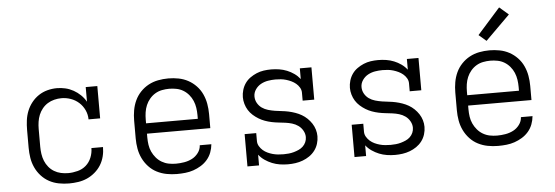

<svg xmlns="http://www.w3.org/2000/svg" viewBox="-50 -913 3099 1072"><g transform="rotate(-5 1500.0 -377.0)"><path d="M298 8Q269 8 240.5 2.5Q212 -3 187 -16.5Q162 -30 142.5 -51.5Q123 -73 111 -99Q99 -125 94.5 -153Q90 -181 90 -210V-310Q90 -337 93.5 -364Q97 -391 107 -416Q117 -441 134 -462.5Q151 -484 173.5 -499Q196 -514 222.5 -521Q249 -528 276 -528Q300 -528 323.5 -522.5Q347 -517 368.5 -505Q390 -493 407.5 -476Q425 -459 437 -438V-520H502V-339H437Q437 -366 425.5 -391Q414 -416 394 -434Q374 -452 348.5 -461Q323 -470 296 -470Q276 -470 256 -465Q236 -460 219 -449.5Q202 -439 189 -423Q176 -407 168.5 -388.5Q161 -370 158 -350Q155 -330 155 -310V-210Q155 -190 158 -169.5Q161 -149 168.5 -130.5Q176 -112 189 -96Q202 -80 219.5 -69.5Q237 -59 257 -54.5Q277 -50 298 -50Q324 -50 351 -57Q378 -64 398 -81.5Q418 -99 428.5 -125Q439 -151 439 -178H504Q504 -151 497.5 -125.5Q491 -100 477.5 -78Q464 -56 443.5 -38.5Q423 -21 399.5 -10.5Q376 0 350 4Q324 8 298 8Z M902 8Q873 8 844.5 2.5Q816 -3 790.5 -16Q765 -29 745 -50.5Q725 -72 712.5 -98Q700 -124 695 -152.5Q690 -181 690 -210V-310Q690 -339 695 -367.5Q700 -396 712 -422Q724 -448 744 -469Q764 -490 789 -503.5Q814 -517 842.5 -522.5Q871 -528 900 -528Q929 -528 957.5 -522.5Q986 -517 1011 -503.5Q1036 -490 1056 -469Q1076 -448 1088 -422Q1100 -396 1105 -367.5Q1110 -339 1110 -310V-231H755V-210Q755 -189 758 -168.5Q761 -148 769.5 -129.5Q778 -111 791.5 -95Q805 -79 823 -68.5Q841 -58 861 -54Q881 -50 902 -50Q925 -50 948.5 -54Q972 -58 992.5 -68.5Q1013 -79 1027.5 -98.5Q1042 -118 1043 -141H1108Q1106 -118 1097.5 -95.5Q1089 -73 1073.5 -55Q1058 -37 1037.5 -24.5Q1017 -12 995 -4.5Q973 3 949.5 5.5Q926 8 902 8ZM755 -289H1045V-310Q1045 -330 1042 -350.5Q1039 -371 1031 -390Q1023 -409 1009.5 -425Q996 -441 978.5 -451.5Q961 -462 940.5 -466Q920 -470 900 -470Q880 -470 859.5 -466Q839 -462 821.5 -451.5Q804 -441 790.5 -425Q777 -409 769 -390Q761 -371 758 -350.5Q755 -330 755 -310Z M1525 8Q1502 8 1479.5 4.5Q1457 1 1436 -7.5Q1415 -16 1396 -29Q1377 -42 1363 -60V0H1298V-181H1363V-136Q1363 -121 1371 -107.5Q1379 -94 1390.5 -84Q1402 -74 1416 -67.5Q1430 -61 1444.5 -57Q1459 -53 1474.5 -51.5Q1490 -50 1505 -50Q1519 -50 1534 -51.5Q1549 -53 1563 -57Q1577 -61 1590.5 -67Q1604 -73 1614.5 -83Q1625 -93 1631 -106.5Q1637 -120 1637 -135Q1637 -154 1627 -171.5Q1617 -189 1601.5 -200Q1586 -211 1567.5 -216.5Q1549 -222 1530 -224.5Q1511 -227 1492 -229Q1473 -231 1454 -235Q1435 -239 1417 -245.5Q1399 -252 1382.5 -262Q1366 -272 1351.5 -285Q1337 -298 1327 -314Q1317 -330 1311.5 -349Q1306 -368 1306 -387Q1306 -407 1312 -427.5Q1318 -448 1330 -465Q1342 -482 1359 -494Q1376 -506 1395 -514Q1414 -522 1434.5 -525Q1455 -528 1476 -528Q1499 -528 1521.5 -524.5Q1544 -521 1565 -512.5Q1586 -504 1604.5 -491Q1623 -478 1637 -460V-520H1702V-339H1637V-384Q1637 -399 1629 -412.5Q1621 -426 1609.5 -435.5Q1598 -445 1584.5 -451.5Q1571 -458 1556 -462.5Q1541 -467 1526 -468.5Q1511 -470 1496 -470Q1475 -470 1454 -466.5Q1433 -463 1414.5 -453Q1396 -443 1383.5 -425Q1371 -407 1371 -386Q1371 -366 1380.5 -349Q1390 -332 1405.5 -321Q1421 -310 1440 -304.5Q1459 -299 1478 -296Q1497 -293 1516 -291Q1535 -289 1553.5 -285Q1572 -281 1590.5 -274.5Q1609 -268 1625.5 -258.5Q1642 -249 1656 -235.5Q1670 -222 1680.5 -206Q1691 -190 1696.5 -171.5Q1702 -153 1702 -134Q1702 -113 1695.5 -92Q1689 -71 1676 -54Q1663 -37 1645.5 -25Q1628 -13 1608 -5.5Q1588 2 1567 5Q1546 8 1525 8Z M2125 8Q2102 8 2079.5 4.5Q2057 1 2036 -7.5Q2015 -16 1996 -29Q1977 -42 1963 -60V0H1898V-181H1963V-136Q1963 -121 1971 -107.5Q1979 -94 1990.5 -84Q2002 -74 2016 -67.5Q2030 -61 2044.5 -57Q2059 -53 2074.5 -51.5Q2090 -50 2105 -50Q2119 -50 2134 -51.5Q2149 -53 2163 -57Q2177 -61 2190.5 -67Q2204 -73 2214.5 -83Q2225 -93 2231 -106.5Q2237 -120 2237 -135Q2237 -154 2227 -171.5Q2217 -189 2201.5 -200Q2186 -211 2167.5 -216.5Q2149 -222 2130 -224.5Q2111 -227 2092 -229Q2073 -231 2054 -235Q2035 -239 2017 -245.5Q1999 -252 1982.5 -262Q1966 -272 1951.5 -285Q1937 -298 1927 -314Q1917 -330 1911.5 -349Q1906 -368 1906 -387Q1906 -407 1912 -427.5Q1918 -448 1930 -465Q1942 -482 1959 -494Q1976 -506 1995 -514Q2014 -522 2034.5 -525Q2055 -528 2076 -528Q2099 -528 2121.5 -524.5Q2144 -521 2165 -512.5Q2186 -504 2204.5 -491Q2223 -478 2237 -460V-520H2302V-339H2237V-384Q2237 -399 2229 -412.5Q2221 -426 2209.5 -435.5Q2198 -445 2184.5 -451.5Q2171 -458 2156 -462.5Q2141 -467 2126 -468.5Q2111 -470 2096 -470Q2075 -470 2054 -466.5Q2033 -463 2014.5 -453Q1996 -443 1983.5 -425Q1971 -407 1971 -386Q1971 -366 1980.5 -349Q1990 -332 2005.5 -321Q2021 -310 2040 -304.5Q2059 -299 2078 -296Q2097 -293 2116 -291Q2135 -289 2153.5 -285Q2172 -281 2190.5 -274.5Q2209 -268 2225.5 -258.5Q2242 -249 2256 -235.5Q2270 -222 2280.5 -206Q2291 -190 2296.5 -171.5Q2302 -153 2302 -134Q2302 -113 2295.5 -92Q2289 -71 2276 -54Q2263 -37 2245.5 -25Q2228 -13 2208 -5.5Q2188 2 2167 5Q2146 8 2125 8Z M2702 8Q2673 8 2644.5 2.5Q2616 -3 2590.5 -16Q2565 -29 2545 -50.5Q2525 -72 2512.5 -98Q2500 -124 2495 -152.5Q2490 -181 2490 -210V-310Q2490 -339 2495 -367.5Q2500 -396 2512 -422Q2524 -448 2544 -469Q2564 -490 2589 -503.5Q2614 -517 2642.5 -522.5Q2671 -528 2700 -528Q2729 -528 2757.5 -522.5Q2786 -517 2811 -503.5Q2836 -490 2856 -469Q2876 -448 2888 -422Q2900 -396 2905 -367.5Q2910 -339 2910 -310V-231H2555V-210Q2555 -189 2558 -168.5Q2561 -148 2569.5 -129.5Q2578 -111 2591.5 -95Q2605 -79 2623 -68.5Q2641 -58 2661 -54Q2681 -50 2702 -50Q2725 -50 2748.5 -54Q2772 -58 2792.5 -68.5Q2813 -79 2827.5 -98.5Q2842 -118 2843 -141H2908Q2906 -118 2897.5 -95.5Q2889 -73 2873.5 -55Q2858 -37 2837.5 -24.5Q2817 -12 2795 -4.5Q2773 3 2749.5 5.5Q2726 8 2702 8ZM2555 -289H2845V-310Q2845 -330 2842 -350.5Q2839 -371 2831 -390Q2823 -409 2809.5 -425Q2796 -441 2778.5 -451.5Q2761 -462 2740.5 -466Q2720 -470 2700 -470Q2680 -470 2659.5 -466Q2639 -462 2621.5 -451.5Q2604 -441 2590.5 -425Q2577 -409 2569 -390Q2561 -371 2558 -350.5Q2555 -330 2555 -310ZM2689 -582 2647 -618 2775 -762 2826 -718Z"/></g></svg>

Font: Iosevka Etoile Light
Style: Regular
Weight: 300
Designer: Belleve Invis
Foundry: Belleve Invis
Version: Version 25.0.1; ttfautohint (v1.8.4)